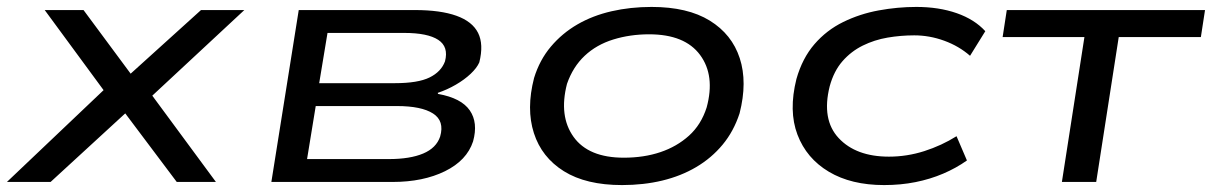

<svg xmlns="http://www.w3.org/2000/svg" viewBox="-31 -525 3497 554"><path d="M-11 0 288 -284 295 -228 98 -496H210L350 -307H340L549 -496H674L388 -230L387 -278L592 0H479L328 -201L336 -203L115 0Z M752 0 831 -496H1166Q1240 -496 1286 -479.5Q1332 -463 1348.5 -430Q1365 -397 1352 -345Q1345 -329 1327 -312Q1309 -295 1284 -280.5Q1259 -266 1232 -257L1233 -254Q1300 -242 1324.5 -206.5Q1349 -171 1334 -117Q1316 -62 1253 -31Q1190 0 1102 0ZM855 -66H1091Q1152 -66 1190 -82Q1228 -98 1239 -131Q1252 -176 1218.5 -197.5Q1185 -219 1114 -219H880ZM890 -285H1108Q1175 -285 1208.5 -301.5Q1242 -318 1253 -348Q1264 -390 1233.5 -410Q1203 -430 1135 -430H914Z M1764 9Q1660 9 1596 -31Q1532 -71 1509.5 -141Q1487 -211 1510 -300Q1526 -352 1558.5 -390.5Q1591 -429 1635 -454.5Q1679 -480 1733.5 -492.5Q1788 -505 1849 -505Q1953 -505 2017 -465.5Q2081 -426 2103.5 -357Q2126 -288 2103 -198Q2086 -146 2054 -107.5Q2022 -69 1978 -43Q1934 -17 1880 -4Q1826 9 1764 9ZM1769 -70Q1827 -70 1874.5 -86Q1922 -102 1957 -133.5Q1992 -165 2008 -215Q2033 -307 1989 -366.5Q1945 -426 1842 -426Q1787 -426 1738.5 -411Q1690 -396 1656 -364Q1622 -332 1605 -283Q1581 -190 1624 -130Q1667 -70 1769 -70Z M2520 9Q2425 9 2360.5 -29.5Q2296 -68 2270 -136.5Q2244 -205 2267 -297Q2284 -357 2319 -397.5Q2354 -438 2402 -461.5Q2450 -485 2504.5 -495Q2559 -505 2613 -505Q2678 -505 2729.5 -487Q2781 -469 2812 -435L2768 -364Q2736 -392 2693.5 -407.5Q2651 -423 2607 -423Q2568 -423 2530 -416.5Q2492 -410 2458.5 -393.5Q2425 -377 2400 -348.5Q2375 -320 2363 -276Q2339 -180 2389 -126.5Q2439 -73 2534 -73Q2586 -73 2636 -89Q2686 -105 2729 -132L2759 -62Q2728 -40 2690.5 -24Q2653 -8 2610.5 0.5Q2568 9 2520 9Z M3033 0 3098 -418H2862L2874 -496H3446L3434 -418H3197L3132 0Z"/></svg>

Font: Nunito Sans 7pt Expanded
Style: Italic
Weight: 400
Width: 7
Italic angle: -9°
Designer: Vernon Adams
Foundry: Vernon Adams
Version: Version 3.101;gftools[0.9.27]